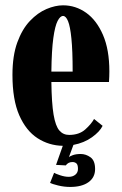

<svg xmlns="http://www.w3.org/2000/svg" viewBox="-20 -552 470 740"><path d="M250.5 168.5Q227 168.5 203.8 162.8Q180.5 157 173 153L188.5 114Q194 117.5 211.8 123.5Q229.5 129.5 245 129.5Q260.5 129.5 270.5 121.2Q280.5 113 280.5 99Q280.5 83 274.5 77.8Q268.5 72.5 259 72.5Q243 72.5 233.5 85.5L196 83.5L222 10Q168.5 9 124.5 -19.5Q80.5 -48 54.2 -107.8Q28 -167.5 28 -263.5Q28 -337.5 46.8 -388.8Q65.5 -440 95.5 -471.5Q125.5 -503 159.2 -517.2Q193 -531.5 223 -531.5Q271.5 -531.5 312 -502.8Q352.5 -474 377 -417.2Q401.5 -360.5 401.5 -276.5Q401.5 -257 400 -236H178Q179 -154.5 186.5 -110.2Q194 -66 208.8 -49Q223.5 -32 246.5 -32Q285 -32 308.5 -53Q332 -74 342.5 -93.5L375.5 -67Q364.5 -44.5 334.5 -23Q304.5 -1.5 263 6.5L245.5 54Q247.5 51 260 46.2Q272.5 41.5 291 41.5Q311 41.5 328.8 54.2Q346.5 67 346.5 99.5Q346.5 132 321 150.2Q295.5 168.5 250.5 168.5ZM223 -490.5Q212 -490.5 202 -471.2Q192 -452 185.5 -405.2Q179 -358.5 178 -276H260Q260 -357 255.2 -403.8Q250.5 -450.5 242.2 -470.5Q234 -490.5 223 -490.5Z"/></svg>

Font: Imbue 10pt Black
Style: Regular
Weight: 900
Designer: Tyler Finck
Foundry: Etcetera Type Company
Version: Version 1.102; ttfautohint (v1.8.3)